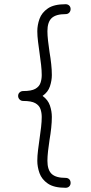

<svg xmlns="http://www.w3.org/2000/svg" viewBox="-20 -778 430 911"><path d="M291 113Q236 113 207 93Q178 73 167.5 43.5Q157 14 157 -15Q157 -38 160.5 -66Q164 -94 168 -122Q172 -148 175 -175Q178 -202 178 -223Q178 -243 172 -260.5Q166 -278 147.5 -288.5Q129 -299 90 -299Q80 -299 73 -306Q66 -313 66 -323Q66 -333 73 -339.5Q80 -346 90 -346Q129 -346 147.5 -356.5Q166 -367 172 -384.5Q178 -402 178 -422Q178 -443 175 -470Q172 -497 168 -524Q164 -552 160.5 -580Q157 -608 157 -630Q157 -659 167.5 -688.5Q178 -718 207 -738Q236 -758 291 -758Q302 -758 308.5 -751.5Q315 -745 315 -735Q315 -725 308.5 -718Q302 -711 291 -711Q245 -711 225 -692Q205 -673 205 -630Q205 -610 208 -584Q211 -558 215 -531Q220 -502 223 -474Q226 -446 226 -422Q226 -396 217 -368.5Q208 -341 182 -323Q208 -304 217 -277Q226 -250 226 -223Q226 -199 223 -171Q220 -143 215 -114Q211 -88 208 -61.5Q205 -35 205 -15Q205 28 225 47Q245 66 291 66Q302 66 308.5 72.5Q315 79 315 90Q315 100 308.5 106.5Q302 113 291 113Z"/></svg>

Font: Zen Kurenaido
Style: Regular
Weight: 400
Designer: Yoshimichi Ohira
Foundry: Positype
Version: Version 1.001